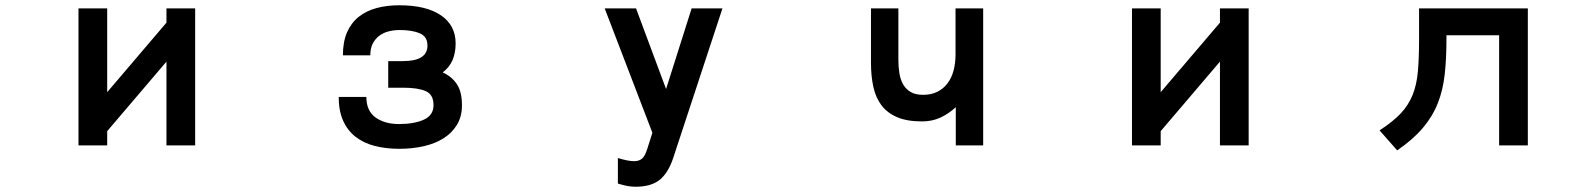

<svg xmlns="http://www.w3.org/2000/svg" viewBox="-20 -510 6040 729"><path d="M721 42H612V-276L387 -12V42H278V-478H387V-160L612 -424V-478H721Z M1734 -110Q1734 -68 1715.5 -37Q1697 -6 1665 14.5Q1633 35 1589.5 45Q1546 55 1496 55Q1445 55 1402.5 44Q1360 33 1329.5 9Q1299 -15 1282.5 -52.5Q1266 -90 1266 -142H1371Q1371 -89 1406 -64Q1441 -39 1495 -39Q1552 -39 1589 -55.5Q1626 -72 1626 -111Q1626 -151 1596.5 -164Q1567 -177 1510 -177H1454V-278H1510Q1603 -278 1603 -337Q1603 -371 1574 -383.5Q1545 -396 1497 -396Q1476 -396 1456 -391Q1436 -386 1420.5 -374.5Q1405 -363 1395.5 -345Q1386 -327 1386 -300H1282Q1282 -352 1298 -388Q1314 -424 1342.5 -446.5Q1371 -469 1410 -479.5Q1449 -490 1496 -490Q1598 -490 1654 -452Q1710 -414 1710 -345Q1710 -310 1698.5 -282.5Q1687 -255 1661 -235Q1696 -219 1715 -190Q1734 -161 1734 -110Z M2723 -478 2536 90Q2517 147 2484.5 173Q2452 199 2393 199Q2379 199 2364 196.5Q2349 194 2326 187V90Q2365 102 2388 102Q2406 102 2417.5 92.5Q2429 83 2438 54L2457 -6L2276 -478H2395L2509 -172L2606 -478Z M3713 42H3609V-103Q3582 -78 3550.5 -63.5Q3519 -49 3481 -49Q3424 -49 3386.5 -65Q3349 -81 3327 -110Q3305 -139 3296 -180Q3287 -221 3287 -272V-478H3391V-282Q3391 -255 3395 -231Q3399 -207 3409.5 -189Q3420 -171 3438 -160.5Q3456 -150 3485 -150Q3516 -150 3539 -161.5Q3562 -173 3577.5 -193.5Q3593 -214 3600.5 -242Q3608 -270 3608 -303V-478H3713Z M4721 42H4612V-276L4387 -12V42H4278V-478H4387V-160L4612 -424V-478H4721Z M5781 42H5672V-376H5472V-361Q5472 -288 5465.5 -228.5Q5459 -169 5439.5 -119Q5420 -69 5383 -25Q5346 19 5285 61L5218 -15Q5269 -48 5298.5 -79.5Q5328 -111 5343.5 -149.5Q5359 -188 5363.5 -238.5Q5368 -289 5368 -361V-478H5781Z"/></svg>

Font: NanumGothicCoding
Style: Bold
Weight: 700
Monospace: yes
Designer: Kwon Bruce; Nicolas Noh; Sung-woo Choi; Go-un Cha; Soo-hyun Park;
Foundry: NHN Corporation
Version: Version 2.000;PS 1;hotconv 1.0.49;makeotf.lib2.0.14853